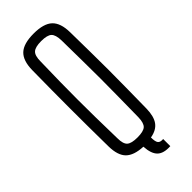

<svg xmlns="http://www.w3.org/2000/svg" viewBox="-289 -846 989 989"><g transform="rotate(-45 205.0 -352.0)"><path d="M293 102Q243 105 219.5 82.5Q196 60 193 6Q127 3 97.5 -26.5Q68 -56 67 -122Q66 -202 65.5 -270.5Q65 -339 65 -403Q65 -467 65.5 -533.5Q66 -600 67 -678Q68 -746 100 -776Q132 -806 205 -806Q278 -806 310 -776Q342 -746 343 -678Q344 -600 345 -533.5Q346 -467 346 -403Q346 -339 345 -270.5Q344 -202 343 -122Q342 -66 321 -37Q300 -8 254 0Q254 31 262.5 41.5Q271 52 293 50ZM205 -49Q249 -49 265 -63.5Q281 -78 282 -120Q283 -203 284 -270Q285 -337 285 -399.5Q285 -462 284 -529Q283 -596 282 -679Q281 -721 265 -736Q249 -751 205 -751Q162 -751 145.5 -736Q129 -721 129 -679Q127 -598 126 -532Q125 -466 125 -403.5Q125 -341 126 -273Q127 -205 129 -120Q129 -78 145.5 -63.5Q162 -49 205 -49Z"/></g></svg>

Font: Big Shoulders Text Light
Style: Regular
Weight: 300
Designer: Patric King
Foundry: XO Type Co
Version: Version 1.000; ttfautohint (v1.8.2)